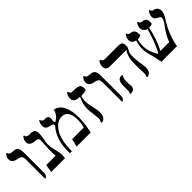

<svg xmlns="http://www.w3.org/2000/svg" viewBox="147 -1337 2150 2150"><g transform="rotate(-45 1222.5 -262.0)"><path d="M168 -7.8 164.1 -11.7V-316.4Q164.1 -347.7 152.3 -363.3Q140.6 -378.9 93.8 -386.7Q27.3 -398.4 27.3 -453.1Q27.3 -492.2 58.6 -519.5H66.4Q70.3 -488.3 101.6 -484.4L140.6 -480.5Q171.9 -476.6 187.5 -457Q203.1 -437.5 203.1 -378.9V-62.5Q203.1 -23.4 168 -7.8Z M484.4 -15.6H265.6L281.2 -109.4H429.7L425.8 -179.7Q425.8 -210.9 429.7 -273.4Q433.6 -328.1 433.6 -351.6Q433.6 -382.8 398.4 -386.7Q300.8 -390.6 300.8 -449.2Q300.8 -488.3 328.1 -519.5H339.8Q343.8 -488.3 378.9 -484.4H418Q476.6 -480.5 476.6 -421.9Q476.6 -394.5 468.8 -339.8Q457 -289.1 457 -265.6Q457 -222.7 464.8 -191.4Q488.3 -97.7 488.3 -74.2Q488.3 -35.2 484.4 -15.6Z M906.2 -89.8 890.6 -15.6H668L691.4 -109.4H875Q890.6 -152.3 890.6 -226.6Q890.6 -293 863.3 -334Q835.9 -375 781.2 -371.1Q710.9 -371.1 652.3 -283.2Q593.8 -195.3 593.8 -15.6H562.5Q562.5 -39.1 562.5 -54.7Q562.5 -238.3 664.1 -351.6Q664.1 -371.1 656.2 -377Q648.4 -382.8 613.3 -390.6Q558.6 -402.3 558.6 -449.2Q558.6 -484.4 578.1 -519.5H585.9Q597.7 -488.3 621.1 -484.4H652.3Q687.5 -480.5 687.5 -445.3Q687.5 -441.4 687.5 -425.8Q683.6 -414.1 683.6 -410.2Q683.6 -390.6 695.3 -378.9Q769.5 -421.9 777.3 -488.3Q847.7 -476.6 882.8 -408.2Q918 -339.8 918 -230.5Q918 -171.9 906.2 -89.8Z M1187.5 -390.6Q1152.3 -378.9 1105.5 -378.9Q1093.8 -335.9 1093.8 -304.7Q1093.8 -265.6 1105.5 -222.7Q1125 -140.6 1125 -101.6Q1125 -15.6 1058.6 -3.9L1050.8 -15.6Q1066.4 -35.2 1066.4 -62.5Q1066.4 -89.8 1058.6 -144.5Q1050.8 -195.3 1050.8 -226.6Q1050.8 -304.7 1089.8 -382.8Q996.1 -382.8 996.1 -445.3Q996.1 -484.4 1019.5 -519.5H1031.2Q1039.1 -492.2 1058.6 -484.4Q1152.3 -484.4 1171.9 -468.8Q1191.4 -453.1 1191.4 -414.1Q1191.4 -406.2 1187.5 -390.6Z M1386.7 -7.8 1382.8 -11.7V-316.4Q1382.8 -347.7 1371.1 -363.3Q1359.4 -378.9 1312.5 -386.7Q1246.1 -398.4 1246.1 -453.1Q1246.1 -492.2 1277.3 -519.5H1285.2Q1289.1 -488.3 1320.3 -484.4L1359.4 -480.5Q1390.6 -476.6 1406.2 -457Q1421.9 -437.5 1421.9 -378.9V-62.5Q1421.9 -23.4 1386.7 -7.8Z M1781.2 -3.9 1773.4 -15.6Q1785.2 -35.2 1785.2 -62.5Q1785.2 -85.9 1781.2 -140.6Q1781.2 -191.4 1781.2 -218.8Q1781.2 -324.2 1828.1 -386.7H1570.3Q1503.9 -386.7 1503.9 -441.4Q1503.9 -484.4 1527.3 -515.6H1543Q1550.8 -484.4 1585.9 -484.4H1800.8Q1824.2 -484.4 1841.8 -474.6Q1859.4 -464.8 1859.4 -429.7V-410.2Q1859.4 -390.6 1841.8 -365.2Q1824.2 -339.8 1824.2 -285.2Q1824.2 -253.9 1832 -187.5Q1843.8 -125 1843.8 -93.8Q1843.8 -15.6 1781.2 -3.9ZM1515.6 -3.9 1507.8 -15.6Q1519.5 -27.3 1519.5 -46.9Q1519.5 -62.5 1519.5 -85.9Q1519.5 -113.3 1519.5 -128.9Q1519.5 -222.7 1582 -222.7Q1593.8 -222.7 1597.7 -218.8V-207Q1578.1 -191.4 1578.1 -148.4Q1578.1 -132.8 1578.1 -105.5Q1582 -78.1 1582 -62.5Q1582 -7.8 1515.6 -3.9Z M2257.8 -15.6H2011.7Q1996.1 -82 1984.4 -140.6Q1960.9 -214.8 1960.9 -265.6Q1960.9 -332 1980.5 -382.8Q1921.9 -398.4 1921.9 -445.3Q1921.9 -484.4 1949.2 -519.5H1957Q1960.9 -500 1972.7 -494.1Q1984.4 -488.3 2011.7 -484.4Q2054.7 -472.7 2054.7 -410.2Q2054.7 -398.4 2054.7 -390.6Q2023.4 -378.9 2000 -378.9Q1988.3 -335.9 1988.3 -277.3Q1988.3 -207 2043 -109.4H2054.7Q2113.3 -218.8 2160.2 -382.8Q2105.5 -406.2 2105.5 -449.2Q2105.5 -484.4 2128.9 -519.5H2140.6Q2144.5 -492.2 2168 -488.3L2195.3 -484.4Q2238.3 -472.7 2238.3 -421.9Q2238.3 -402.3 2234.4 -390.6Q2210.9 -382.8 2183.6 -382.8Q2152.3 -230.5 2089.8 -109.4H2230.5Q2246.1 -175.8 2339.8 -300.8Q2363.3 -335.9 2363.3 -359.4Q2363.3 -378.9 2339.8 -386.7L2335.9 -390.6Q2289.1 -406.2 2289.1 -445.3Q2289.1 -484.4 2316.4 -519.5H2328.1Q2332 -496.1 2351.6 -488.3L2375 -484.4Q2418 -464.8 2418 -418Q2418 -378.9 2377 -316.4Q2335.9 -253.9 2304.7 -177.7Q2273.4 -101.6 2257.8 -15.6Z"/></g></svg>

Font: 和音 by 宁静之雨，公众号njzyshare
Style: Regular
Weight: 400
Designer: Steve Matteson
Foundry: Ascender Corporation
Version: Version 6.00;June 8, 2018;FontCreator 11.0.0.2388 32-bit